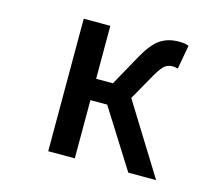

<svg xmlns="http://www.w3.org/2000/svg" viewBox="-105 -895 1210 1036"><g transform="rotate(15 500.0 -377.0)"><path d="M602.5 -393.6 846.7 0H691.4L486.3 -325.2H392.6V0H244.1V-740.2H392.6V-444.3H486.3L584 -620.1Q626 -695.3 668.9 -724.6Q711.9 -753.9 773.4 -753.9Q809.6 -753.9 828.1 -745.1L803.7 -611.3Q790 -616.2 773.4 -616.2Q748 -616.2 730 -601.1Q711.9 -585.9 686.5 -542Z"/></g></svg>

Font: Gen Shin Gothic Monospace Bold
Style: Bold
Weight: 700
Designer: [Source Han Sans]
Ryoko NISHIZUKA  (kana & ideographs); Paul D. Hunt (Latin, Greek & Cyrillic); Wenlong ZHANG  (bopomofo
Version: Version 1.002.20150607